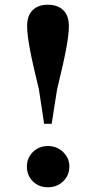

<svg xmlns="http://www.w3.org/2000/svg" viewBox="-20 -779 408 814"><path d="M183 15Q145 15 119.5 -10Q94 -35 94 -73Q94 -109 119.5 -134.5Q145 -160 183 -160Q221 -160 247.5 -134.5Q274 -109 274 -73Q274 -35 247.5 -10Q221 15 183 15ZM183 -759Q224 -759 248 -736Q272 -713 272 -669Q272 -633 260.5 -571.5Q249 -510 222 -400L199 -254H167L145 -400Q118 -510 106.5 -571.5Q95 -633 95 -669Q95 -713 118.5 -736Q142 -759 183 -759Z"/></svg>

Font: Noto Serif SC ExtraLight ExtraBold
Style: Regular
Weight: 800
Version: Version 2.002-H1;hotconv 1.1.0;makeotfexe 2.6.0